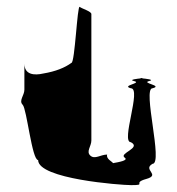

<svg xmlns="http://www.w3.org/2000/svg" viewBox="-20 -721 514 559"><path d="M46 -416C58 -404 73 -255 91 -255C91 -200 331 -182 362 -182C410 -182 363 -188 406 -200C449 -212 394 -227 424 -244C456 -244 394 -464 424 -464C456 -472 390 -479 414 -485C432 -489 404 -492 392 -493C381 -492 353 -489 370 -485C396 -479 331 -472 361 -464C393 -464 331 -307 361 -307C393 -290 325 -275 343 -262C355 -254 326 -249 309 -246C308 -250 288 -258 292 -271C273 -271 256 -256 243 -268C230 -280 246 -295 246 -312V-680C246 -688 220 -695 212 -701C205 -707 198 -538 188 -538C169 -524 142 -513 106 -507C80 -501 51 -503 51 -536V-460C51 -443 34 -428 46 -416ZM392 -493C387 -494 385 -494 392 -494C399 -494 397 -494 392 -493Z"/></svg>

Font: bitstorm
Style: ext
Weight: 400
Version: Version 0.2